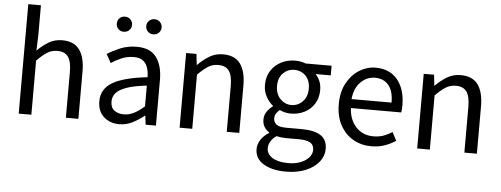

<svg xmlns="http://www.w3.org/2000/svg" viewBox="-61 -969 3629 1391"><g transform="rotate(5 1754.0 -273.0)"><path d="M92 0V-796H184V-578L180 -466Q218 -504 261.5 -530.5Q305 -557 360 -557Q446 -557 486 -502.5Q526 -448 526 -344V0H435V-332Q435 -409 410.5 -443Q386 -477 332 -477Q290 -477 257.5 -456Q225 -435 184 -394V0Z M824 13Q756 13 711 -27.5Q666 -68 666 -141Q666 -230 746 -277.5Q826 -325 999 -344Q999 -379 989.5 -410.5Q980 -442 956 -461.5Q932 -481 887 -481Q840 -481 798 -463Q756 -445 724 -423L689 -486Q726 -510 781 -533.5Q836 -557 902 -557Q1002 -557 1046 -496Q1090 -435 1090 -334V0H1015L1007 -65H1004Q965 -33 919.5 -10Q874 13 824 13ZM850 -61Q889 -61 924 -79Q959 -97 999 -132V-283Q908 -273 854 -254Q800 -235 777 -208.5Q754 -182 754 -147Q754 -101 782 -81Q810 -61 850 -61ZM798 -657Q774 -657 758.5 -673Q743 -689 743 -712Q743 -735 758.5 -751Q774 -767 798 -767Q822 -767 838 -751Q854 -735 854 -712Q854 -689 838 -673Q822 -657 798 -657ZM1013 -657Q989 -657 973 -673Q957 -689 957 -712Q957 -735 973 -751Q989 -767 1013 -767Q1037 -767 1053 -751Q1069 -735 1069 -712Q1069 -689 1053 -673Q1037 -657 1013 -657Z M1262 0V-543H1337L1346 -464H1348Q1386 -503 1430.5 -530Q1475 -557 1530 -557Q1616 -557 1656 -502.5Q1696 -448 1696 -344V0H1605V-332Q1605 -409 1580.5 -443Q1556 -477 1502 -477Q1460 -477 1427.5 -456Q1395 -435 1354 -394V0Z M2055 250Q1956 250 1893.5 212.5Q1831 175 1831 105Q1831 70 1852 37.5Q1873 5 1911 -18V-23Q1890 -36 1876 -58Q1862 -80 1862 -112Q1862 -146 1881 -172Q1900 -198 1922 -213V-217Q1895 -238 1873 -276Q1851 -314 1851 -363Q1851 -423 1879 -466.5Q1907 -510 1953.5 -533.5Q2000 -557 2054 -557Q2077 -557 2097 -553Q2117 -549 2131 -543H2320V-473H2209Q2229 -454 2241 -425Q2253 -396 2253 -361Q2253 -303 2226.5 -260.5Q2200 -218 2155 -195Q2110 -172 2054 -172Q2012 -172 1974 -191Q1959 -178 1949 -163.5Q1939 -149 1939 -126Q1939 -101 1959 -84Q1979 -67 2034 -67H2141Q2235 -67 2282.5 -36.5Q2330 -6 2330 62Q2330 112 2296.5 155Q2263 198 2201 224Q2139 250 2055 250ZM2068 187Q2121 187 2159.5 171Q2198 155 2219 130Q2240 105 2240 77Q2240 39 2212 23.5Q2184 8 2130 8H2036Q2021 8 2002.5 6Q1984 4 1966 0Q1937 21 1924 45Q1911 69 1911 92Q1911 135 1952.5 161Q1994 187 2068 187ZM2054 -234Q2101 -234 2135.5 -269Q2170 -304 2170 -363Q2170 -423 2136.5 -456.5Q2103 -490 2054 -490Q2007 -490 1973 -456.5Q1939 -423 1939 -363Q1939 -304 1973.5 -269Q2008 -234 2054 -234Z M2656 13Q2584 13 2525 -20.5Q2466 -54 2431 -118Q2396 -182 2396 -271Q2396 -360 2431 -424Q2466 -488 2521.5 -522.5Q2577 -557 2639 -557Q2743 -557 2799.5 -487.5Q2856 -418 2856 -302Q2856 -287 2855 -274Q2854 -261 2852 -250H2486Q2491 -163 2540 -111.5Q2589 -60 2666 -60Q2706 -60 2738.5 -71.5Q2771 -83 2802 -103L2834 -42Q2799 -19 2755 -3Q2711 13 2656 13ZM2485 -315H2776Q2776 -398 2740.5 -441Q2705 -484 2641 -484Q2583 -484 2538 -440Q2493 -396 2485 -315Z M2990 0V-543H3065L3074 -464H3076Q3114 -503 3158.5 -530Q3203 -557 3258 -557Q3344 -557 3384 -502.5Q3424 -448 3424 -344V0H3333V-332Q3333 -409 3308.5 -443Q3284 -477 3230 -477Q3188 -477 3155.5 -456Q3123 -435 3082 -394V0Z"/></g></svg>

Font: Chocolate Classical Sans
Style: Regular
Weight: 400
Designer: 田海東、宇文滿月
Foundry: Moonlit Owen
Version: Version 1.001